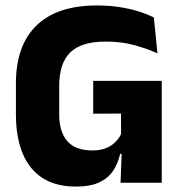

<svg xmlns="http://www.w3.org/2000/svg" viewBox="-20 -673 668 707"><path d="M258.9 14Q185.9 14 136.8 -17.4Q87.7 -48.9 63.1 -108.6Q38.6 -168.4 38.6 -252.3V-365.1Q38.6 -506.2 114.7 -579.5Q190.8 -652.9 337.3 -652.9Q382.3 -652.9 420.9 -646.8Q459.5 -640.6 491.2 -630.7Q522.8 -620.7 546.6 -608.6L559.8 -476.6Q522 -493.6 475.2 -506.7Q428.4 -519.9 368.2 -519.9Q280.1 -519.9 239 -480.3Q198 -440.7 198 -356.2V-251.1Q198 -188 227.7 -153.5Q257.3 -119 320.6 -119Q348.7 -119 369.3 -127.1Q390 -135.3 403.8 -149Q417.7 -162.6 425.7 -178.9V-300.8L445.9 -255L323.2 -254.3V-375.2H575.6V-106.3L422.4 -106.4Q414.8 -72.1 397.1 -44.9Q379.4 -17.7 346.3 -1.8Q313.2 14 258.9 14ZM423.9 0 428.8 -131.3H575.6V0Z"/></svg>

Font: Anek Kannada Medium
Style: Regular
Weight: 500
Designer: Vaishnavi Murthy, Maithili Shingre (Kannada) & Yesha Goshar (Latin)
Foundry: Ek Type
Version: Version 1.003